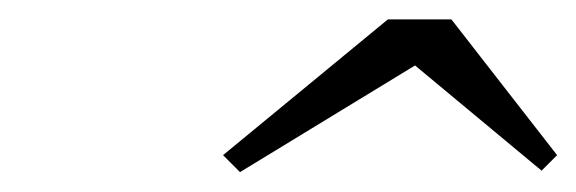

<svg xmlns="http://www.w3.org/2000/svg" viewBox="-20 -790 594 198"><path d="M227.5 -612.5 210 -630 380 -770H445.5L554.5 -630L538.5 -614L408 -722.5Z"/></svg>

Font: Bodoni Moda 11pt Black
Style: Italic
Weight: 900
Italic angle: -13°
Designer: Owen Earl
Foundry: indestructible type
Version: Version 2.004